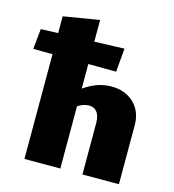

<svg xmlns="http://www.w3.org/2000/svg" viewBox="-144 -815 818 905"><g transform="rotate(15 265.0 -362.5)"><path d="M519 -288V0H341V-251Q341 -284 327.5 -303Q314 -322 288 -322Q261 -322 233 -304V0H58V-511L-36 -512L-26 -611L58 -614V-696L233 -725V-619L379 -624L369 -509L233 -510V-390Q266 -413 298.5 -424.5Q331 -436 368 -436Q434 -436 476.5 -395.5Q519 -355 519 -288Z"/></g></svg>

Font: Ysabeau Heavy
Style: Regular
Weight: 800
Designer: Christian Thalmann (Catharsis Fonts)
Version: Version 0.003